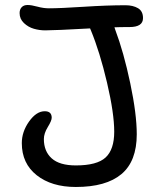

<svg xmlns="http://www.w3.org/2000/svg" viewBox="-20 -703 637 765"><path d="M282.2 42Q185.5 42 126.2 -4.9Q66.9 -51.8 66.9 -132.8Q66.9 -178.2 95.9 -219Q125 -259.8 158.2 -259.8Q186 -259.8 186 -233.9Q186 -222.2 170.4 -196.8Q154.8 -171.4 154.8 -148.9Q154.8 -100.1 186 -72Q217.3 -43.9 282.2 -43.9Q366.7 -43.9 400.9 -75.7Q435.1 -107.4 435.1 -178.2Q435.1 -251.5 406.5 -373.5Q377.9 -495.6 341.8 -583Q341.3 -584 340.3 -586.4Q339.4 -588.9 338.9 -589.8Q199.2 -582 160.2 -582Q137.2 -582 115 -588.4Q92.8 -594.7 75.4 -611.1Q58.1 -627.4 58.1 -650.9Q58.1 -665.5 66.4 -674.3Q74.7 -683.1 89.8 -683.1Q105 -683.1 129.2 -676.5Q153.3 -669.9 174.8 -669.9Q219.7 -669.9 313.2 -676Q406.7 -682.1 480 -682.1Q509.8 -682.1 529.8 -670.4Q549.8 -658.7 549.8 -630.9Q549.8 -595.2 496.1 -595.2Q456.1 -595.2 436 -594.2Q436.5 -592.8 437.5 -589.6Q438.5 -586.4 439 -585Q473.1 -494.6 499 -371.3Q524.9 -248 524.9 -168Q524.9 -60.5 463.9 -9.3Q402.8 42 282.2 42Z"/></svg>

Font: Shantell Sans Bouncy
Style: Regular
Weight: 400
Designer: Stephen Nixon, Anya Danilova, Shantell Martin
Foundry: Arrow Type
Version: Version 1.006;[9816181b4]